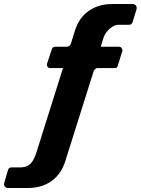

<svg xmlns="http://www.w3.org/2000/svg" viewBox="-111 -762 699 953"><path d="M479 -530Q489 -530 493.5 -522.5Q498 -515 496 -508L473 -434Q470 -426 465.5 -425Q461 -424 453 -424H371Q366 -424 361 -419Q356 -414 354 -409L213 38Q193 102 145 136.5Q97 171 28 171H-71Q-82 171 -87.5 163Q-93 155 -90 146L-71 81Q-67 69 -54 69H-8Q22 68 39.5 51.5Q57 35 70 -6L200 -419Q202 -424 202.5 -424Q203 -424 199 -424H138Q130 -424 125.5 -430Q121 -436 122 -444L146 -517Q148 -524 152.5 -527Q157 -530 167 -530H222Q229 -530 234.5 -535.5Q240 -541 242 -549L261 -610Q281 -674 329.5 -708Q378 -742 446 -742H547Q558 -742 563.5 -734.5Q569 -727 567 -717L547 -652Q543 -639 529 -639H477Q456 -639 434 -620Q412 -601 403 -575L391 -537Q389 -531 389.5 -530.5Q390 -530 396 -530H479Z"/></svg>

Font: Libre Franklin Thin
Style: Bold Italic
Weight: 700
Italic angle: -8°
Version: Version 3.000